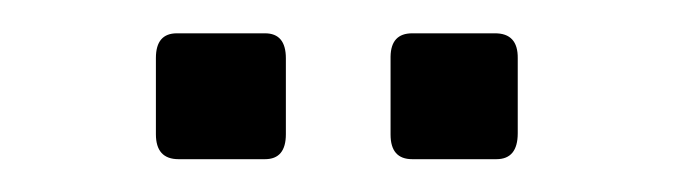

<svg xmlns="http://www.w3.org/2000/svg" viewBox="-20 -655 412 117"><path d="M218 -573V-620.5Q218.2 -634.7 231.2 -634.7H281.5Q295.7 -634.8 295.5 -619.5V-573.8Q295.5 -558 282.5 -558H231.2Q218 -558 218 -573ZM75 -573.2V-619.7Q75 -634.7 87.8 -634.7H141.5Q154.2 -634.7 154.2 -619.5V-573.2Q154.2 -558 141.5 -558H88.8Q75 -558 75 -573.2Z"/></svg>

Font: Vivano Light
Style: Regular
Weight: 300
Designer: Joe Prince, Josias Burgherr
Version: Version 2.064;September 19, 2022;FontCreator 14.0.0.2877 64-